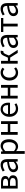

<svg xmlns="http://www.w3.org/2000/svg" viewBox="2696 -3292 826 6257"><g transform="rotate(-90 3108.5 -164.0)"><path d="M92 -543H301Q501 -543 501 -405Q501 -316 410 -290V-285Q524 -259 524 -156Q524 0 309 0H92ZM285 -315Q411 -315 411 -397Q411 -478 291 -478H182V-315ZM299 -65Q434 -65 434 -161Q434 -250 293 -250H182V-65Z M670 -27Q625 -69 625 -141Q625 -229 705 -277Q784 -324 959 -344Q959 -481 847 -481Q770 -481 684 -423L648 -486Q759 -557 862 -557Q1050 -557 1050 -334V0H975L967 -65H964Q870 13 784 13Q714 13 670 -27ZM959 -132V-284Q714 -255 714 -147Q714 -60 810 -60Q878 -60 959 -132Z M1223 -543H1298L1306 -481H1309Q1402 -557 1482 -557Q1585 -557 1643 -481Q1698 -408 1698 -280Q1698 -146 1627 -64Q1560 13 1462 13Q1389 13 1312 -50L1314 45V229H1223ZM1559 -120Q1603 -180 1603 -279Q1603 -480 1460 -480Q1395 -480 1314 -405V-120Q1381 -63 1447 -63Q1516 -63 1559 -120Z M1843 -543H1934V-323H2196V-543H2287V0H2196V-242H1934V0H1843Z M2506 -62Q2430 -141 2430 -271Q2430 -398 2505 -480Q2576 -557 2675 -557Q2777 -557 2835 -488Q2891 -420 2891 -302Q2891 -276 2887 -250H2521Q2525 -163 2575 -112Q2624 -60 2701 -60Q2773 -60 2837 -103L2870 -43Q2783 13 2690 13Q2578 13 2506 -62ZM2811 -315Q2811 -484 2676 -484Q2616 -484 2573 -440Q2528 -393 2520 -315Z M3025 -543H3116V-323H3378V-543H3469V0H3378V-242H3116V0H3025Z M3686 -62Q3612 -139 3612 -271Q3612 -402 3691 -482Q3765 -557 3874 -557Q3960 -557 4033 -493L3986 -432Q3932 -481 3877 -481Q3803 -481 3755 -423Q3707 -364 3707 -271Q3707 -177 3754 -120Q3800 -63 3875 -63Q3944 -63 4003 -117L4042 -56Q3967 13 3867 13Q3756 13 3686 -62Z M4612 0H4512L4360 -245H4253V0H4162V-543H4253V-319H4358L4412 -440Q4442 -508 4477 -535Q4506 -557 4554 -557Q4570 -557 4586 -551L4570 -465Q4561 -468 4552 -468Q4505 -468 4473 -393L4427 -286Z M4718 -27Q4673 -69 4673 -141Q4673 -229 4753 -277Q4832 -324 5007 -344Q5007 -481 4895 -481Q4818 -481 4732 -423L4696 -486Q4807 -557 4910 -557Q5098 -557 5098 -334V0H5023L5015 -65H5012Q4918 13 4832 13Q4762 13 4718 -27ZM5007 -132V-284Q4762 -255 4762 -147Q4762 -60 4858 -60Q4926 -60 5007 -132Z M5375 -469H5193V-543H5649V-469H5466V0H5375Z M5756 -27Q5711 -69 5711 -141Q5711 -229 5791 -277Q5870 -324 6045 -344Q6045 -481 5933 -481Q5856 -481 5770 -423L5734 -486Q5845 -557 5948 -557Q6136 -557 6136 -334V0H6061L6053 -65H6050Q5956 13 5870 13Q5800 13 5756 -27ZM6045 -132V-284Q5800 -255 5800 -147Q5800 -60 5896 -60Q5964 -60 6045 -132Z"/></g></svg>

Font: KaiGen Gothic CN Regular
Style: Regular
Weight: 400
Designer: Ryoko NISHIZUKA  (kana & ideographs); Paul D. Hunt (Latin, Greek & Cyrillic); Wenlong ZHANG  (bopomofo); Sandoll Communi
Foundry: Adobe Systems Incorporated
Version: Version 1.002.20150501